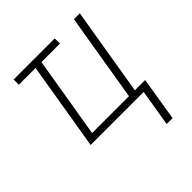

<svg xmlns="http://www.w3.org/2000/svg" viewBox="-195 -655 991 991"><g transform="rotate(-45 300.0 -159.5)"><path d="M456 201 489 0H102L182 -482H60V-520H360V-482H225L151 -38H420L500 -520H543L463 -38H538L499 201Z"/></g></svg>

Font: Iosevka SS04 XLt Ex Obl
Style: Regular
Weight: 200
Width: 7
Italic angle: -9°
Monospace: yes
Designer: Belleve Invis
Foundry: Belleve Invis
Version: Version 19.0.0; ttfautohint (v1.8.4)